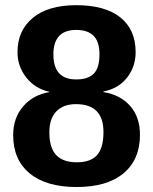

<svg xmlns="http://www.w3.org/2000/svg" viewBox="-20 -719 595 748"><path d="M525.3 -194Q525.3 -97.6 461.4 -44Q397.6 9.6 278.3 9.6Q160.2 9.6 95.8 -43.4Q31.3 -96.4 31.3 -192.8Q31.3 -259 69.9 -304.2Q108.4 -349.4 172.3 -360.2V-361.4Q116.9 -373.5 82.5 -416.9Q48.2 -460.2 48.2 -515.7Q48.2 -600 107.8 -649.4Q167.5 -698.8 277.1 -698.8Q389.2 -698.8 448.8 -651.2Q508.4 -603.6 508.4 -515.7Q508.4 -459 474.7 -416.3Q441 -373.5 383.1 -362.7V-360.2Q449.4 -349.4 487.3 -306Q525.3 -262.7 525.3 -194ZM367.5 -507.2Q367.5 -556.6 344.6 -579.5Q321.7 -602.4 277.1 -602.4Q188 -602.4 188 -507.2Q188 -408.4 278.3 -409.6Q322.9 -409.6 345.2 -431.9Q367.5 -454.2 367.5 -507.2ZM383.1 -204.8Q383.1 -313.3 275.9 -313.3Q226.5 -313.3 199.4 -284.9Q172.3 -256.6 172.3 -203.6Q172.3 -143.4 198.8 -115.1Q225.3 -86.7 279.5 -86.7Q332.5 -86.7 357.8 -114.5Q383.1 -142.2 383.1 -204.8Z"/></svg>

Font: Ramabhadra
Style: Regular
Weight: 400
Designer: Purushoth Kumar Guthula
Foundry: Andhrapradesh Society for Knowledge Networks
Version: Version 1.0.5; ttfautohint (vUNKNOWN) -l 7 -r 28 -G 50 -x 13